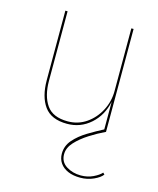

<svg xmlns="http://www.w3.org/2000/svg" viewBox="-104 -534 684 829"><g transform="rotate(15 237.5 -120.0)"><path d="M424 173Q413 186 388 198Q363 210 333 210Q296 210 268 192Q240 174 240 140Q240 111 263.5 85.5Q287 60 321.5 38Q356 16 390 0L383 -10Q348 8 312.5 29.5Q277 51 253.5 78Q230 105 230 140Q230 164 242.5 182Q255 200 278 210Q301 220 333 220Q365 220 392.5 207.5Q420 195 431 180ZM95 -150V-460H85V-150Q85 -76 116 -33Q147 10 218 10Q278 10 322.5 -29.5Q367 -69 380 -132V0H390V-460H380V-180Q380 -133 358.5 -92Q337 -51 300.5 -26Q264 -1 218 -1Q151 -1 123 -41.5Q95 -82 95 -150Z"/></g></svg>

Font: Jost Thin
Style: Regular
Weight: 250
Version: Version 3.710